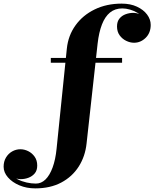

<svg xmlns="http://www.w3.org/2000/svg" viewBox="-249 -780 852 1060"><path d="M-54.5 260Q-102.5 260 -142 243.2Q-181.5 226.5 -205.2 199.2Q-229 172 -229 140.5Q-229 111.5 -216 89.8Q-203 68 -181.8 56Q-160.5 44 -136.5 44Q-114.5 44 -93.2 54.5Q-72 65 -57.8 85Q-43.5 105 -43.5 134Q-43.5 161 -57.2 177.2Q-71 193.5 -91.5 201.2Q-112 209 -134.5 209Q-154.5 209 -176.2 199.2Q-198 189.5 -213 174Q-228 158.5 -228 140.5H-202Q-202 163 -188.2 180.5Q-174.5 198 -151.8 209.8Q-129 221.5 -102.5 227.5Q-76 233.5 -51 233.5Q-21 233.5 2.2 210.8Q25.5 188 41.5 144.5Q57.5 101 63.5 40L120 -511.5Q127.5 -584 167.8 -640Q208 -696 273.8 -728Q339.5 -760 423 -760Q471 -760 507 -743.2Q543 -726.5 563 -699.8Q583 -673 583 -642.5Q583 -598.5 555.2 -571.2Q527.5 -544 491 -544Q469.5 -544 447.8 -554.5Q426 -565 411.5 -585Q397 -605 397 -634Q397 -661 410.5 -677.5Q424 -694 444.8 -701.5Q465.5 -709 486.5 -709Q505.5 -709 527.8 -699.8Q550 -690.5 566 -675.2Q582 -660 582 -642.5H556Q556 -663.5 543.5 -680Q531 -696.5 511.2 -708.5Q491.5 -720.5 469 -727Q446.5 -733.5 426.5 -733.5Q386 -733.5 358.2 -710.8Q330.5 -688 313.8 -644.8Q297 -601.5 290 -540L229 11.5Q221.5 83 185.8 139.2Q150 195.5 89.2 227.8Q28.5 260 -54.5 260ZM31.5 -433.5V-460H425V-433.5Z"/></svg>

Font: Bodoni Moda 9pt ExtraBold
Style: Regular
Weight: 800
Designer: Owen Earl
Foundry: indestructible type
Version: Version 2.005